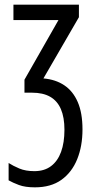

<svg xmlns="http://www.w3.org/2000/svg" viewBox="-20 -556 403 816"><path d="M315.4 -536.1V-482.9L164.6 -222.7Q216.3 -218.3 253.4 -193.4Q290.5 -168.5 310.5 -122.1Q330.6 -75.7 330.6 -5.9Q330.6 64.9 308.1 120.6Q285.6 176.3 241 208.3Q196.3 240.2 128.4 240.2Q86.9 240.2 60.3 230.2Q33.7 220.2 16.6 210.4V136.7Q35.6 148.9 62.3 160.2Q88.9 171.4 126 171.4Q168.5 171.4 196.8 150.1Q225.1 128.9 239.5 89.6Q253.9 50.3 253.9 -4.4Q253.9 -57.1 238.8 -92.3Q223.6 -127.4 193.1 -144.8Q162.6 -162.1 116.2 -162.1H84V-217.3L228.5 -470.7H37.1V-536.1Z"/></svg>

Font: Open Sans Condensed
Style: Regular
Weight: 400
Width: 3
Designer: Monotype Design Team
Foundry: Monotype Imaging Inc.
Version: Version 3.000